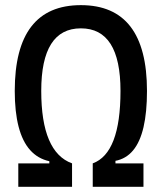

<svg xmlns="http://www.w3.org/2000/svg" viewBox="-20 -723 626 743"><path d="M170.9 -62V-99.1Q126.5 -108.9 96.7 -142.1Q66.9 -175.3 52 -232.7Q37.1 -290 37.1 -371.1Q37.1 -703.1 293 -703.1Q548.8 -703.1 548.8 -371.1Q548.8 -288.6 535.4 -231Q522 -173.3 494.9 -140.9Q467.8 -108.4 426.8 -100.6V-65.9L338.9 -90.8Q392.6 -110.4 419.4 -180.4Q446.3 -250.5 446.3 -371.1Q446.3 -613.3 293 -613.3Q139.6 -613.3 139.6 -371.1Q139.6 -252.4 169.4 -182.4Q199.2 -112.3 258.8 -90.8ZM50.8 0V-90.8H258.8V0ZM338.9 0V-90.8H535.2V0Z"/></svg>

Font: Cascadia Code PL
Style: Regular
Weight: 400
Monospace: yes
Designer: Aaron Bell
Foundry: Saja Typeworks
Version: Version 2102.003